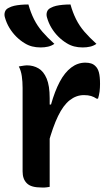

<svg xmlns="http://www.w3.org/2000/svg" viewBox="-23 -834 493 858"><path d="M192 -367H205Q222 -427 244 -468.5Q266 -510 295 -532Q324 -554 358 -554Q373 -554 384 -550.5Q395 -547 403 -539Q414 -529 419 -510.5Q424 -492 424 -459Q424 -450 423.5 -441.5Q423 -433 422 -424.5Q421 -416 419 -408Q417 -400 415 -393H409Q397 -401 384 -405Q371 -409 352 -409Q318 -409 289 -386.5Q260 -364 236.5 -315.5Q213 -267 192 -190ZM199 1Q192 2 186.5 3Q181 4 176 4Q171 4 165 4Q140 4 123.5 -0.5Q107 -5 97 -15Q87 -25 82.5 -38Q78 -51 78 -68Q78 -109 78 -147.5Q78 -186 78 -223.5Q78 -261 78 -297Q78 -333 78 -369.5Q78 -406 78 -441Q78 -469 74.5 -493.5Q71 -518 61 -537Q67 -538 73 -539Q79 -540 85.5 -541Q92 -542 97 -542Q126 -542 149 -528.5Q172 -515 185.5 -483Q199 -451 199 -395Q199 -355 199 -313.5Q199 -272 199 -231Q199 -190 199 -150.5Q199 -111 199 -72.5Q199 -34 199 1ZM104 -814Q114 -778 129 -748Q144 -718 166.5 -692Q189 -666 220 -638Q207 -629 191.5 -625.5Q176 -622 159 -622Q138 -622 120.5 -626.5Q103 -631 87 -641Q67 -653 49.5 -670.5Q32 -688 19 -709.5Q6 -731 -1 -756Q-5 -769 -1 -781Q3 -793 16 -799Q27 -805 40 -808Q53 -811 69.5 -812.5Q86 -814 104 -814ZM292 -814Q302 -778 317 -748Q332 -718 354.5 -692Q377 -666 408 -638Q395 -629 379.5 -625.5Q364 -622 347 -622Q326 -622 308.5 -626.5Q291 -631 275 -641Q255 -653 237.5 -670.5Q220 -688 207 -709.5Q194 -731 187 -756Q183 -769 187 -781Q191 -793 204 -799Q215 -805 228 -808Q241 -811 257.5 -812.5Q274 -814 292 -814Z"/></svg>

Font: Recursive Casual SemiBold
Style: Regular
Weight: 600
Version: Version 1.047